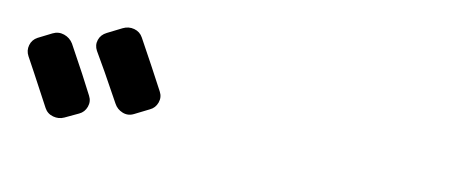

<svg xmlns="http://www.w3.org/2000/svg" viewBox="-36 -951 1073 457"><g transform="rotate(10 500.0 -722.5)"><path d="M22.5 -734.4Q15.6 -747.1 19.5 -760.7Q23.4 -774.4 36.1 -781.2L69.3 -797.9Q83 -804.7 97.2 -799.8Q111.3 -794.9 119.1 -782.2Q161.1 -706.1 180.7 -667Q187.5 -654.3 182.6 -640.6Q177.7 -627 165 -621.1L131.8 -605.5Q119.1 -599.6 105 -603.5Q90.8 -607.4 84 -620.1Q30.3 -720.7 22.5 -734.4ZM231.4 -838.9Q245.1 -845.7 259.3 -841.8Q273.4 -837.9 280.3 -825.2Q316.4 -759.8 344.7 -706.1Q351.6 -693.4 346.7 -679.7Q341.8 -666 329.1 -660.2L293.9 -642.6Q280.3 -635.7 266.6 -641.1Q252.9 -646.5 246.1 -659.2Q201.2 -741.2 180.7 -775.4Q173.8 -788.1 178.2 -801.3Q182.6 -814.5 196.3 -821.3Z"/></g></svg>

Font: Rounded-L Mgen+ 1m bold
Style: Bold
Weight: 700
Designer: [Source Han Sans]
Ryoko NISHIZUKA  (kana & ideographs); Paul D. Hunt (Latin, Greek & Cyrillic); Wenlong ZHANG  (bopomofo
Version: Version 1.059.20150602